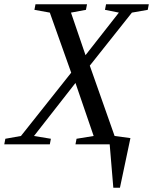

<svg xmlns="http://www.w3.org/2000/svg" viewBox="-53 -675 716 898"><path d="M367 -368 483 -39 557 -29 508 203H477L460 0H300L305 -26L385 -39L300 -287L106 -39L185 -26L180 0H-33L-28 -26L45 -39L280 -335L180 -616L108 -629L113 -655H354L349 -629L279 -616L347 -417L503 -616L438 -629L443 -655H643L638 -629L564 -616Z"/></svg>

Font: Libra Serif Modern
Style: Italic
Weight: 400
Italic angle: -12°
Designer: Stefan Peev, Context Ltd
Foundry: Stefan Peev, Context Ltd
Version: Version 1.000